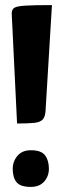

<svg xmlns="http://www.w3.org/2000/svg" viewBox="-20 -726 242 754"><path d="M47 -241 26 -673Q26 -689 36.5 -695.5Q47 -702 81 -704Q115 -706 184 -706L159 -293Q158 -268 148 -257Q138 -246 114.5 -243.5Q91 -241 47 -241ZM101 8Q60 8 45 -10.5Q30 -29 30 -63Q30 -92 48.5 -114Q67 -136 101 -136Q142 -136 157 -116Q172 -96 172 -63Q172 -34 153.5 -13Q135 8 101 8Z"/></svg>

Font: Yanone Kaffeesatz
Style: Bold
Weight: 700
Designer: Yanone (Cyrillic: Daniel Pouzeot, Huerta Tipografica, and Cyreal)
Foundry: Yanone
Version: Version 2.003